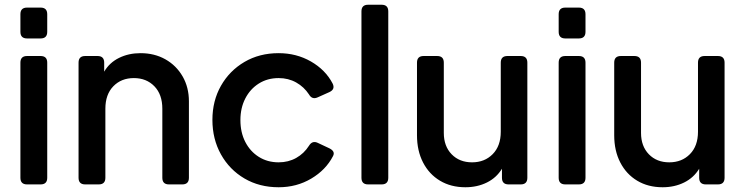

<svg xmlns="http://www.w3.org/2000/svg" viewBox="-20 -777 3139 809"><path d="M94 -615Q66 -615 66 -643V-717Q66 -745 94 -745H151Q179 -745 179 -717V-643Q179 -615 151 -615ZM94 0Q66 0 66 -28V-513Q66 -541 94 -541H151Q179 -541 179 -513V-28Q179 0 151 0Z M339 0Q311 0 311 -28V-513Q311 -541 339 -541H391Q419 -541 419 -513V-475Q441 -513 481.5 -533Q522 -553 572 -553Q631 -553 677 -527Q723 -501 749.5 -455Q776 -409 776 -350V-28Q776 0 748 0H692Q664 0 664 -28V-319Q664 -379 630.5 -413.5Q597 -448 544 -448Q491 -448 457.5 -413.5Q424 -379 424 -319V-28Q424 0 396 0Z M1154 12Q1073 12 1010 -25Q947 -62 911 -126.5Q875 -191 875 -272Q875 -352 911 -415.5Q947 -479 1010 -516Q1073 -553 1154 -553Q1229 -553 1290 -518Q1351 -483 1381 -426Q1394 -401 1368 -389L1319 -367Q1295 -356 1282 -379Q1261 -411 1228 -429.5Q1195 -448 1154 -448Q1107 -448 1070.5 -425Q1034 -402 1013.5 -362Q993 -322 993 -271Q993 -219 1013.5 -179Q1034 -139 1070.5 -116Q1107 -93 1154 -93Q1195 -93 1228 -111.5Q1261 -130 1282 -163Q1296 -186 1319 -175L1368 -152Q1394 -139 1383 -119Q1353 -61 1291.5 -24.5Q1230 12 1154 12Z M1531 0Q1503 0 1503 -28V-729Q1503 -757 1531 -757H1588Q1616 -757 1616 -729V-28Q1616 0 1588 0Z M1941 12Q1880 12 1834 -15.5Q1788 -43 1762.5 -92.5Q1737 -142 1737 -207V-513Q1737 -541 1765 -541H1822Q1850 -541 1850 -513V-217Q1850 -161 1883 -127Q1916 -93 1969 -93Q2022 -93 2056 -127.5Q2090 -162 2090 -222V-513Q2090 -541 2118 -541H2174Q2202 -541 2202 -513V-28Q2202 0 2174 0H2123Q2095 0 2095 -28V-66Q2072 -28 2031.5 -8Q1991 12 1941 12Z M2362 -615Q2334 -615 2334 -643V-717Q2334 -745 2362 -745H2419Q2447 -745 2447 -717V-643Q2447 -615 2419 -615ZM2362 0Q2334 0 2334 -28V-513Q2334 -541 2362 -541H2419Q2447 -541 2447 -513V-28Q2447 0 2419 0Z M2772 12Q2711 12 2665 -15.5Q2619 -43 2593.5 -92.5Q2568 -142 2568 -207V-513Q2568 -541 2596 -541H2653Q2681 -541 2681 -513V-217Q2681 -161 2714 -127Q2747 -93 2800 -93Q2853 -93 2887 -127.5Q2921 -162 2921 -222V-513Q2921 -541 2949 -541H3005Q3033 -541 3033 -513V-28Q3033 0 3005 0H2954Q2926 0 2926 -28V-66Q2903 -28 2862.5 -8Q2822 12 2772 12Z"/></svg>

Font: Pitagon Sans Text SemiBold
Style: Regular
Weight: 600
Designer: Travis Tran
Foundry: Pitagon
Version: Version 1.001; ttfautohint (v1.8.4.7-5d5b);gftools[0.9.26]